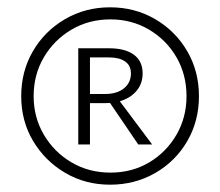

<svg xmlns="http://www.w3.org/2000/svg" viewBox="-20 -731 602 525"><path d="M281 -226Q213 -226 158 -258.5Q103 -291 70.5 -345.5Q38 -400 38 -468Q38 -536 70 -591Q102 -646 157.5 -678.5Q213 -711 281 -711Q349 -711 404.5 -678.5Q460 -646 492 -591Q524 -536 524 -468Q524 -400 492 -345Q460 -290 404.5 -258Q349 -226 281 -226ZM282 -259Q341 -259 388 -287Q435 -315 462.5 -362.5Q490 -410 490 -468Q490 -527 462.5 -574.5Q435 -622 387.5 -650Q340 -678 282 -678Q223 -678 175.5 -650Q128 -622 100 -574.5Q72 -527 72 -468Q72 -410 100 -362.5Q128 -315 175.5 -287Q223 -259 282 -259ZM194 -336V-599H278Q322 -599 346 -581.5Q370 -564 370 -530Q370 -494 342 -471.5Q314 -449 267 -449H196V-474H267Q300 -474 319 -489.5Q338 -505 338 -530Q338 -552 322 -563Q306 -574 278 -574H226V-336ZM358 -336 273 -461 301 -463 396 -336Z"/></svg>

Font: Ysabeau Office Light
Style: Regular
Weight: 300
Designer: Christian Thalmann (Catharsis Fonts)
Version: Version 2.001;gftools[0.9.30]; featfreeze: tnum,lnum,ss02